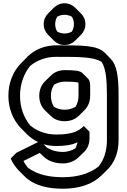

<svg xmlns="http://www.w3.org/2000/svg" viewBox="-20 -839 773 1169"><path d="M245 39C269 46 295 50 322 50C372 50 416 45 452 27C449 41 445 54 438 65C415 79 386 86 364 86C319 86 288 74 263 58C263 58 262 56 261 55ZM212 26 80 91 45 126C58 155 74 178 93 198L94 199L129 234C192 296 282 310 364 310C461 310 544 283 598 229L634 194C677 151 702 90 702 14V-256C702 -376 691 -443 654 -481L619 -517C572 -564 484 -563 322 -563C252 -563 191 -537 146 -493V-492L110 -456C60 -406 31 -335 31 -256C31 -177 60 -107 109 -57L110 -56L145 -21C164 -2 187 14 212 26ZM631 -256V14C631 80 613 134 580 175C526 218 451 240 364 240C290 240 208 228 148 180C139 168 129 154 123 141L222 92L243 112C267 136 305 156 364 156C393 156 430 146 457 120L493 85L494 84C513 65 525 38 525 1V-37L490 -72L481 -63C442 -28 387 -20 322 -20C289 -20 257 -26 229 -37C205 -46 182 -60 164 -75C124 -124 102 -186 102 -256C102 -326 125 -391 164 -438C207 -473 261 -493 322 -493C464 -493 549 -493 599 -462C624 -422 631 -358 631 -256ZM219 -256C219 -221 231 -190 252 -169L288 -134L289 -133C311 -112 339 -101 374 -101C408 -101 439 -113 460 -134L495 -169L496 -170C517 -192 529 -221 529 -256V-318C528 -337 526 -350 517 -359L482 -394C468 -408 438 -412 374 -412C340 -412 311 -400 289 -378L253 -343C232 -322 219 -291 219 -256ZM290 -256C290 -282 297 -304 309 -323C327 -334 349 -342 374 -342C412 -342 438 -341 457 -336C458 -332 458 -324 458 -318V-256C458 -231 452 -208 440 -189C422 -178 399 -171 374 -171C348 -171 326 -178 308 -189C297 -207 290 -230 290 -256ZM373 -749C389 -749 406 -744 418 -737C426 -723 430 -708 430 -692C430 -676 425 -659 418 -647C404 -639 389 -635 373 -635C357 -635 340 -640 328 -647C320 -661 316 -676 316 -692C316 -708 321 -725 328 -737C342 -745 357 -749 373 -749ZM373 -819C347 -819 325 -809 308 -792L273 -757C256 -740 246 -718 246 -692C246 -666 256 -644 273 -627L308 -592C325 -575 347 -565 373 -565C399 -565 421 -575 438 -592L473 -627C490 -644 500 -666 500 -692C500 -718 490 -740 473 -757L438 -792C421 -809 399 -819 373 -819Z"/></svg>

Font: Hussar Press
Style: Bold
Weight: 700
Foundry: Cannot Into Space Fonts
Version: Version 1.43